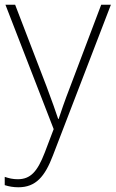

<svg xmlns="http://www.w3.org/2000/svg" viewBox="-23 -550 489 812"><path d="M0 -530 204 -4 166 96C135 176 106 208 52 208C31 208 15 204 -3 198V233C16 239 34 242 55 242C128 242 167 197 201 107L446 -530H405L273 -181C250 -122 235 -77 225 -47H223C213 -78 197 -122 174 -184L41 -530Z"/></svg>

Font: Noto Sans Georgian ExtraLight
Style: Regular
Weight: 200
Designer: Monotype Design Team, Akaki Razmadze
Foundry: Google LLC
Version: Version 2.005